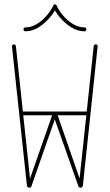

<svg xmlns="http://www.w3.org/2000/svg" viewBox="-20 -863 504 883"><path d="M411 -651Q412 -655 414.5 -657Q417 -659 420 -659Q424 -659 427 -656.5Q430 -654 429 -650L361 -8Q360 -5 358 -3Q356 -1 353 0Q348 1 345 -1Q342 -3 341 -5L232 -314L124 -5Q123 -3 120.5 -1Q118 1 115 0Q109 -1 106.5 -3Q104 -5 104 -8L35 -650Q35 -654 37.5 -656.5Q40 -659 44 -659Q47 -659 49.5 -657Q52 -655 53 -651L121 -14Q122 -9 119.5 -6Q117 -3 114 -4Q111 -4 109.5 -7.5Q108 -11 109 -16L223 -342Q225 -346 228.5 -348Q232 -350 236 -348Q240 -346 242 -342L355 -16Q357 -11 355.5 -7.5Q354 -4 350 -4Q347 -3 345 -6Q343 -9 343 -14ZM79 -333Q76 -333 73.5 -335.5Q71 -338 71 -342Q71 -346 73.5 -348Q76 -350 79 -350H384Q388 -350 390.5 -348Q393 -346 393 -342Q393 -338 390.5 -335.5Q388 -333 384 -333ZM225 -837Q226 -839 227.5 -841Q229 -843 233 -843Q236 -843 238 -841Q240 -839 241 -837Q249 -817 268.5 -793.5Q288 -770 314 -753.5Q340 -737 369 -737Q373 -737 375 -734.5Q377 -732 377 -728Q377 -724 375 -721.5Q373 -719 369 -719Q336 -719 306 -738.5Q276 -758 254.5 -784Q233 -810 226 -830H240Q232 -810 210.5 -784Q189 -758 159.5 -738.5Q130 -719 97 -719Q93 -719 90.5 -721.5Q88 -724 88 -728Q88 -732 90.5 -734.5Q93 -737 97 -737Q125 -737 151 -753.5Q177 -770 196.5 -793.5Q216 -817 225 -837Z"/></svg>

Font: Libertine-Super Thin
Style: Regular
Weight: 100
Designer: Bastien Sozeau
Foundry: NBR — Bastien Sozeau
Version: Version 2.003;gftools[0.9.33]